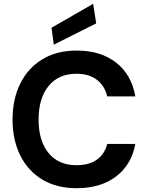

<svg xmlns="http://www.w3.org/2000/svg" viewBox="-20 -978 778 1010"><path d="M383 12Q278 12 202.5 -33.5Q127 -79 86.5 -160.5Q46 -242 46 -349Q46 -456 86.5 -538Q127 -620 202.5 -666Q278 -712 383 -712Q510 -712 591 -648.5Q672 -585 692 -471H544Q531 -526 490 -558Q449 -590 382 -590Q288 -590 235.5 -525.5Q183 -461 183 -349Q183 -237 235.5 -173Q288 -109 382 -109Q449 -109 490 -138.5Q531 -168 544 -221H692Q672 -112 591 -50Q510 12 383 12ZM263 -743 251 -832 470 -958 486 -855Z"/></svg>

Font: DM Sans
Style: Bold
Weight: 700
Designer: Colophon Foundry, Jonny Pinhorn
Foundry: Colophon Foundry
Version: Version 4.004; ttfautohint (v1.8.4.7-5d5b)